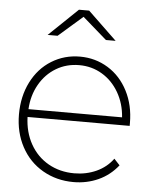

<svg xmlns="http://www.w3.org/2000/svg" viewBox="-56 -847 713 897"><g transform="rotate(5 301.0 -399.0)"><path d="M142.2 -671.1 277.8 -801.1H325.6L461.1 -671.1H415.6L302.2 -770L188.9 -671.1ZM561.1 -281.1H82.2Q84.4 -210 115.6 -154.4Q146.7 -98.9 200.6 -68.3Q254.4 -37.8 322.2 -37.8Q377.8 -37.8 425.6 -59.4Q473.3 -81.1 503.3 -122.2L530 -93.3Q492.2 -45.6 438.3 -21.1Q384.4 3.3 322.2 3.3Q242.2 3.3 177.8 -33.9Q113.3 -71.1 77.2 -138.3Q41.1 -205.6 41.1 -290Q41.1 -374.4 75 -441.7Q108.9 -508.9 168.9 -546.1Q228.9 -583.3 302.2 -583.3Q374.4 -583.3 433.9 -546.7Q493.3 -510 527.2 -443.9Q561.1 -377.8 561.1 -294.4ZM83.3 -317.8H522.2Q517.8 -382.2 487.8 -433.9Q457.8 -485.6 409.4 -514.4Q361.1 -543.3 302.2 -543.3Q242.2 -543.3 193.9 -514.4Q145.6 -485.6 116.1 -433.9Q86.7 -382.2 83.3 -317.8Z"/></g></svg>

Font: Paperlogy 2 ExtraLight
Style: Regular
Weight: 250
Designer: redesigned by Lee Juim, glyphs from Gmarket Sans & Montserrat
Foundry: PT&
Version: Version 1.001